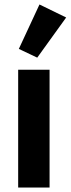

<svg xmlns="http://www.w3.org/2000/svg" viewBox="-20 -836 315 856"><path d="M201 0H61V-525H201ZM275 -758 146 -579 64 -618 156 -816Z"/></svg>

Font: IBM Plex Sans Condensed
Style: Bold
Weight: 700
Width: 3
Designer: Mike Abbink, Paul van der Laan, Pieter van Rosmalen
Foundry: Bold Monday
Version: Version 3.201